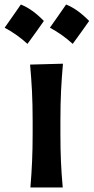

<svg xmlns="http://www.w3.org/2000/svg" viewBox="-59 -821 410 841"><path d="M74.2 0Q79.1 -58.6 81.5 -113.5Q84 -168.5 84 -235.4V-289.1Q84 -364.7 81.1 -422.1Q78.1 -479.5 72.8 -538.1L216.8 -542Q211.4 -482.4 208.5 -424.3Q205.6 -366.2 205.6 -289.1V-235.4Q205.6 -168.5 208 -113.5Q210.4 -58.6 215.8 0ZM230.5 -801.2Q256.3 -791 281.5 -772.8Q306.8 -754.5 331.5 -729.2Q314.3 -704.5 296.3 -679.6Q278.3 -654.6 259.5 -628.8Q214.4 -670.2 159.6 -699.7Q177.9 -725.5 195.3 -750.5Q212.8 -775.4 230.5 -801.2ZM32.3 -801.2Q58.1 -791 83.3 -772.8Q108.5 -754.5 133.2 -729.2Q116.1 -704.5 98.1 -679.6Q80.1 -654.6 61.3 -628.8Q16.2 -670.2 -38.6 -699.7Q-20.4 -725.5 -2.9 -750.5Q14.5 -775.4 32.3 -801.2Z"/></svg>

Font: Pinar SemiBold
Style: Regular
Weight: 600
Designer: Amin Abedi
Version: Version 3.000